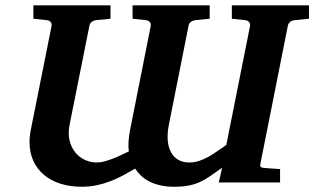

<svg xmlns="http://www.w3.org/2000/svg" viewBox="-20 -691 1190 727"><path d="M243.7 -219.7Q236.8 -185.5 243.4 -158.9Q250 -132.3 265.1 -113.8Q280.3 -95.2 301.8 -85.4Q323.2 -75.7 346.7 -75.7Q360.4 -75.7 375.5 -79.8Q390.6 -84 406.5 -90.1Q422.4 -96.2 438 -103.5Q453.6 -110.8 467.8 -117.7Q465.3 -136.2 466.8 -156.7Q468.3 -177.2 472.7 -199.7L550.8 -592.8Q552.2 -602.5 546.6 -608.2Q541 -613.8 532.7 -614.7L481.9 -620.1V-670.9H773.9V-620.1L719.7 -614.7Q710.4 -613.8 702.9 -608.2Q695.3 -602.5 693.8 -592.8L619.6 -219.7Q612.8 -185.1 615.2 -158.4Q617.7 -131.8 628.2 -113.3Q638.7 -94.7 656 -85.2Q673.3 -75.7 696.8 -75.7Q716.3 -75.7 734.1 -81.8Q752 -87.9 769.3 -97.4Q786.6 -106.9 803.2 -118.9Q819.8 -130.9 836.9 -142.1L926.8 -592.8Q928.2 -602.5 922.6 -608.2Q917 -613.8 908.7 -614.7L857.9 -620.1V-670.9H1149.9V-620.1L1095.7 -614.7Q1086.4 -613.8 1078.9 -608.2Q1071.3 -602.5 1069.8 -592.8L965.8 -69.8Q964.4 -62.5 966.6 -59.6Q968.8 -56.6 975.6 -55.7L998 -53.7Q1007.8 -52.7 1019 -52.2Q1030.3 -51.8 1040.5 -50.8V0H808.6L820.8 -55.7Q794.4 -37.1 775.1 -23.7Q755.9 -10.3 736.3 -1.5Q716.8 7.3 694.1 11.7Q671.4 16.1 638.7 16.1Q609.9 16.1 586.7 10.7Q563.5 5.4 545.7 -3.7Q527.8 -12.7 514.4 -25.4Q501 -38.1 491.7 -52.7Q468.8 -39.1 445.6 -26.6Q422.4 -14.2 397.5 -4.6Q372.6 4.9 345.9 10.5Q319.3 16.1 289.6 16.1Q244.6 16.1 208.3 4.4Q171.9 -7.3 146 -29.3Q120.1 -51.3 106 -82.5Q91.8 -113.8 91.8 -152.8Q91.8 -164.1 93 -176Q94.2 -188 96.7 -199.7L175.3 -592.8Q176.8 -602.5 171.1 -608.2Q165.5 -613.8 157.2 -614.7L106.4 -620.1V-670.9H398.4V-620.1L344.2 -614.7Q335 -613.8 327.4 -608.2Q319.8 -602.5 318.4 -592.8Z"/></svg>

Font: Charis SIL Phon
Style: Bold Italic
Weight: 700
Italic angle: -11°
Foundry: SIL International
Version: Version 5.000